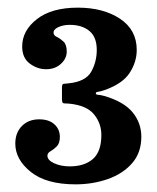

<svg xmlns="http://www.w3.org/2000/svg" viewBox="-20 -933 410 502"><path d="M20 -557.5Q20 -586 37.2 -603.5Q54.5 -621 82.5 -621Q108 -621 122.2 -608Q136.5 -595 136.5 -575Q136.5 -558 128.2 -550Q120 -542 112 -537.5Q104 -533 104 -526Q104 -514 121.8 -506Q139.5 -498 162.5 -498Q200.5 -498 222.8 -517.2Q245 -536.5 245 -580Q245 -610.5 225.8 -634Q206.5 -657.5 161 -662Q152 -662.5 147 -662.8Q142 -663 142 -673.5V-704Q142 -713.5 146.2 -713.8Q150.5 -714 158.5 -715Q204 -719.5 218.5 -745.5Q233 -771.5 233 -802.5Q233 -836 213.8 -852Q194.5 -868 162.5 -868Q145.5 -868 132.8 -862.2Q120 -856.5 120 -847.5Q120 -840.5 128.5 -836.5Q137 -832.5 145.8 -824.5Q154.5 -816.5 154.5 -798Q154.5 -780 139.2 -766Q124 -752 100.5 -752Q77.5 -752 57.8 -766.8Q38 -781.5 38 -811.5Q38 -853 76.5 -883Q115 -913 183.5 -913Q250 -913 293.8 -884Q337.5 -855 337.5 -802.5Q337.5 -771 319 -742.5Q300.5 -714 253.5 -697.5Q242 -693.5 236.2 -693Q230.5 -692.5 230.5 -689Q230.5 -685.5 236 -685.2Q241.5 -685 253 -682Q304 -667 326.8 -639.2Q349.5 -611.5 349.5 -575.5Q349.5 -533.5 325.2 -506Q301 -478.5 261.8 -464.8Q222.5 -451 177.5 -451Q101 -451 60.5 -483.5Q20 -516 20 -557.5Z"/></svg>

Font: Besley* Heavy
Style: Regular
Weight: 800
Designer: Owen Earl
Foundry: indestructible type*
Version: Version 3.000; ttfautohint (v1.8.3)